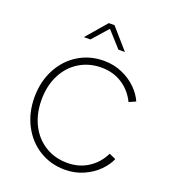

<svg xmlns="http://www.w3.org/2000/svg" viewBox="-175 -1133 1139 1275"><g transform="rotate(20 394.0 -495.5)"><path d="M77 -373Q77 -482 123 -570Q169 -658 249.5 -707.5Q330 -757 430 -757Q500 -757 560 -730.5Q620 -704 661.5 -662.5Q703 -621 722 -576L675 -555Q641 -626 577 -667.5Q513 -709 430 -709Q342 -709 273 -666.5Q204 -624 165.5 -547.5Q127 -471 127 -373Q127 -274 165.5 -197.5Q204 -121 273 -78.5Q342 -36 430 -36Q513 -36 577 -77.5Q641 -119 675 -190L722 -169Q703 -124 661.5 -82.5Q620 -41 560 -14.5Q500 12 430 12Q330 12 249.5 -37.5Q169 -87 123 -175Q77 -263 77 -373ZM373 -1003H413L539 -859H493L393 -970L295 -859H249Z"/></g></svg>

Font: Eudoxus Sans ExtraLight
Style: Regular
Weight: 200
Designer: Stijn de Vries
Foundry: tokotype
Version: Version 2.005